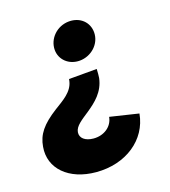

<svg xmlns="http://www.w3.org/2000/svg" viewBox="-151 -633 827 932"><g transform="rotate(-20 262.0 -167.0)"><path d="M360 -271H217L215 -261C203 -209 152 -183 107 -155C29 -106 -4 -65 -14 -5C-33 102 50 187 187 199C337 212 458 131 481 3L337 -32C329 15 284 46 230 41C189 37 164 16 169 -14C174 -44 209 -64 249 -91C293 -121 342 -158 356 -226C358 -240 359 -251 360 -271ZM312 -534C250 -534 200 -485 200 -427C200 -377 241 -337 297 -337C356 -337 409 -383 409 -443C409 -495 369 -534 312 -534Z"/></g></svg>

Font: Fixel Display 20240404 ExBold
Style: Italic
Weight: 800
Italic angle: -10°
Designer: AlfaBravo + MacPaw
Foundry: Kyrylo Tkachov, Marchela Mozhyna, Serhii Makarenko, Maria Weinstein, Zakhar Kryvoshyya
Version: Version 1.211;Glyphs 3.2 (3225)